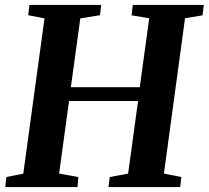

<svg xmlns="http://www.w3.org/2000/svg" viewBox="-20 -763 851 783"><path d="M1.5 0 6 -41 75 -55 161.5 -688 95 -701 100 -743H392.5L388 -701L307.5 -688L269 -407.5H550L588.5 -688.5L516.5 -700.5L521.5 -743H811L806 -700.5L734.5 -688.5L648.5 -55L719.5 -41L715 0H422.5L427.5 -41L502.5 -55L543 -351H261.5L221 -55L299.5 -41L296 0Z"/></svg>

Font: Merriweather 48pt
Style: Bold Italic
Weight: 700
Italic angle: -7.8°
Version: Version 2.101